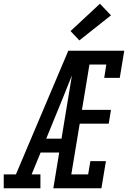

<svg xmlns="http://www.w3.org/2000/svg" viewBox="-62 -1006 684 1026"><path d="M-42 0V-74H23L303 -735H375Q351 -674 326 -612.5Q301 -551 277 -490L185 -265H267L255 -191H155L107 -74H154V0ZM223 0 344 -735H602L578 -590H495L506 -661H416L376 -419H531L519 -345H364L319 -74H409L421 -145H504L480 0ZM362 -790 315 -840 472 -986 531 -924Z"/></svg>

Font: Iosevka Slab Extended
Style: Italic
Weight: 400
Width: 7
Italic angle: -9°
Monospace: yes
Designer: Belleve Invis
Foundry: Belleve Invis
Version: Version 11.1.0; ttfautohint (v1.8.3)